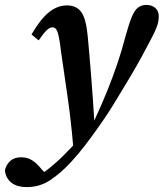

<svg xmlns="http://www.w3.org/2000/svg" viewBox="-112 -526 665 780"><path d="M-3 234Q-44 234 -66.5 215.5Q-89 197 -92 166Q-87 143 -70.5 128Q-54 113 -26 113Q1 113 20.5 126.5Q40 140 59 164L68 173Q91 156 117 133Q143 110 166 85Q171 80 176 75Q181 70 185 65Q176 -41 162.5 -133Q149 -225 136 -316Q131 -360 126 -381Q121 -402 115 -408.5Q109 -415 101 -415Q90 -415 77.5 -403Q65 -391 45 -362L16 -386Q52 -448 86.5 -476Q121 -504 160 -504Q198 -504 217.5 -478Q237 -452 244 -383Q252 -298 259 -208Q266 -118 271 -36Q302 -103 324.5 -159Q347 -215 365 -268Q383 -321 398 -379Q412 -430 423.5 -457.5Q435 -485 449 -495.5Q463 -506 483 -506Q505 -506 519 -493.5Q533 -481 533 -460Q533 -438 525 -417Q517 -396 501 -366Q483 -331 463 -294.5Q443 -258 417 -214Q389 -168 357.5 -115.5Q326 -63 286 -7Q262 27 235.5 62Q209 97 175 134Q135 177 92.5 205.5Q50 234 -3 234Z"/></svg>

Font: Source Serif 4 SmText Semibold
Style: Italic
Weight: 600
Italic angle: -12°
Designer: Frank Grießhammer
Foundry: Adobe
Version: Version 4.005;hotconv 1.1.0;makeotfexe 2.6.0